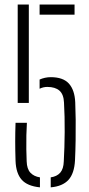

<svg xmlns="http://www.w3.org/2000/svg" viewBox="-20 -820 394 846"><path d="M48.5 -111Q47 -157.5 47 -197Q47 -236.5 48.5 -279H98.5Q97 -255.5 96.2 -224.2Q95.5 -193 96 -162Q96.5 -131 97.5 -109.5Q98.5 -75.5 114 -59Q129.5 -42.5 156 -38.5V5.5Q100.5 0 75.5 -28.2Q50.5 -56.5 48.5 -111ZM58 -366.5V-800H107V-366.5ZM154.5 -429V-469.5Q165.5 -474.5 178 -477.2Q190.5 -480 203.5 -480Q258 -480 283.5 -451.8Q309 -423.5 311.5 -369.5Q313 -336.5 313.5 -292.8Q314 -249 313.2 -202.2Q312.5 -155.5 310.5 -114Q307.5 -55.5 281.5 -27.2Q255.5 1 203.5 5.5V-38.5Q231 -42.5 245.5 -59.2Q260 -76 261 -108.5Q264.5 -169 265 -238.2Q265.5 -307.5 262 -368Q260.5 -404.5 241.8 -420.8Q223 -437 188.5 -437Q179.5 -437 171 -435Q162.5 -433 154.5 -429ZM154.5 -755.5V-800H308.5V-755.5Z"/></svg>

Font: Big Shoulders Stencil Text Thin ExtraLight
Style: Regular
Weight: 250
Version: Version 2.001